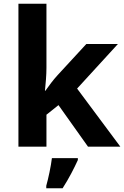

<svg xmlns="http://www.w3.org/2000/svg" viewBox="-20 -780 660 1021"><path d="M227 -420V-760H78V0H227V-170L291 -221L448 0H620L390 -309L607 -546H439L286 -380C262 -354 241 -325 221 -297H219C223 -338 227 -379 227 -420ZM394 71V61H256C251 104 237 169 226 208V221H313C347 168 374 115 394 71Z"/></svg>

Font: Noto Sans Bassa Vah
Style: Bold
Weight: 700
Designer: Monotype Design Team
Foundry: Monotype Imaging Inc.
Version: Version 2.002